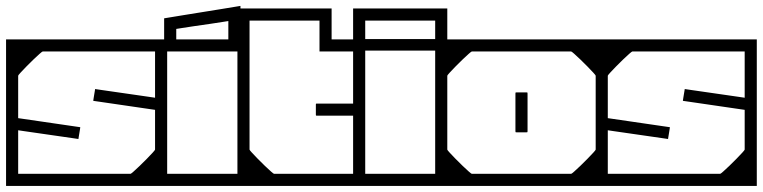

<svg xmlns="http://www.w3.org/2000/svg" viewBox="-40 -614 2519 634"><path d="M512 -279Q512 -256.5 512 -227Q512 -197.5 512 -166.2Q512 -135 512 -105.5Q512 -76 512 -52Q512 -28 512 -14Q512 0 512 0Q512 0 512 0Q512 0 512 0Q512 0 512 0Q512 0 512 0Q512 0 492.2 0Q472.5 0 441.8 0Q411 0 376 0Q341 0 310.2 0Q279.5 0 259.8 0Q240 0 240 0Q240 0 240 0Q240 0 240 0Q240 0 240 0Q240 0 240 0Q240 0 240 0Q240 -10 240 -20.2Q240 -30.5 240 -40Q242.5 -40 256.5 -40Q270.5 -40 290.8 -40Q311 -40 331.8 -40Q352.5 -40 368.8 -40Q385 -40 391 -40Q391 -40 391 -40Q391 -40 391 -40Q391 -40 391 -40Q391 -40 391 -40Q392.5 -40 401 -47.5Q409.5 -55 421.5 -66.5Q433.5 -78 445 -89.8Q456.5 -101.5 464.2 -110Q472 -118.5 472 -120V-279ZM-20 -205Q-20 -228 -20 -257Q-20 -286 -20 -317.5Q-20 -349 -20 -378.5Q-20 -408 -20 -432Q-20 -456 -20 -470Q-20 -484 -20 -484Q-20 -484 -20 -484Q-20 -484 -20 -484Q-20 -484 -20 -484Q-20 -484 -20 -484Q-20 -484 -0.2 -484Q19.5 -484 50.2 -484Q81 -484 116 -484Q151 -484 181.8 -484Q212.5 -484 232.2 -484Q252 -484 252 -484Q252 -484 252 -484Q252 -484 252 -484Q252 -484 252 -484Q252 -484 252 -484Q252 -484 252 -484Q252 -474.5 252 -464.2Q252 -454 252 -444Q249.5 -444 235.5 -444Q221.5 -444 201.2 -444Q181 -444 160.2 -444Q139.5 -444 123.2 -444Q107 -444 101 -444Q101 -444 101 -444Q101 -444 101 -444Q101 -444 101 -444Q101 -444 101 -444Q99.5 -444 91 -436.5Q82.5 -429 70.5 -417.5Q58.5 -406 47 -394.2Q35.5 -382.5 27.8 -374Q20 -365.5 20 -364V-205ZM512 -235H472Q472 -235 472 -256Q472 -277 472 -308.2Q472 -339.5 472 -370.8Q472 -402 472 -423Q472 -444 472 -444Q472 -444 472 -444Q472 -444 472 -444Q472 -444 472 -444Q472 -444 472 -444Q472 -444 472 -444Q472 -444 472 -444Q472 -444 472 -444Q472 -444 472 -444Q472 -444 472 -444Q472 -444 472 -444Q472 -444 472 -444Q472 -444 448.5 -444Q425 -444 390.5 -444Q356 -444 321.5 -444Q287 -444 263.5 -444Q240 -444 240 -444Q240 -454 240 -464.2Q240 -474.5 240 -484Q240 -484 240 -484Q240 -484 240 -484Q240 -484 240 -484Q240 -484 240 -484Q240 -484 240 -484Q240 -484 259.8 -484Q279.5 -484 310.2 -484Q341 -484 376 -484Q411 -484 441.8 -484Q472.5 -484 492.2 -484Q512 -484 512 -484Q512 -484 512 -484Q512 -484 512 -484Q512 -484 512 -484Q512 -484 512 -484Q512 -484 512 -466Q512 -448 512 -419.8Q512 -391.5 512 -359.5Q512 -327.5 512 -299.2Q512 -271 512 -253Q512 -235 512 -235ZM-20 -249H20Q20 -249 20 -228Q20 -207 20 -175.8Q20 -144.5 20 -113.2Q20 -82 20 -61Q20 -40 20 -40Q20 -40 20 -40Q20 -40 20 -40Q20 -40 20 -40Q20 -40 20 -40Q20 -40 20 -40Q20 -40 20 -40Q20 -40 20 -40Q20 -40 20 -40Q20 -40 20 -40Q20 -40 20 -40Q20 -40 20 -40Q20 -40 43.5 -40Q67 -40 101.5 -40Q136 -40 170.5 -40Q205 -40 228.5 -40Q252 -40 252 -40Q252 -30.5 252 -20.2Q252 -10 252 0Q252 0 252 0Q252 0 252 0Q252 0 252 0Q252 0 252 0Q252 0 252 0Q252 0 232.2 0Q212.5 0 181.8 0Q151 0 116 0Q81 0 50.2 0Q19.5 0 -0.2 0Q-20 0 -20 0Q-20 0 -20 0Q-20 0 -20 0Q-20 0 -20 0Q-20 0 -20 0Q-20 0 -20 -18Q-20 -36 -20 -64.2Q-20 -92.5 -20 -124.5Q-20 -156.5 -20 -184.8Q-20 -213 -20 -231Q-20 -249 -20 -249ZM0 -170V-243H19Q19 -243 19 -238.2Q19 -233.5 19 -228.8Q19 -224 19 -224Q19 -224 39.8 -221Q60.5 -218 91.2 -213.5Q122 -209 152.8 -204.5Q183.5 -200 204.2 -197Q225 -194 225 -194Q225 -194 224.8 -191.8Q224.5 -189.5 223.8 -185Q223 -180.5 222 -174Q221 -167.5 220.2 -163.2Q219.5 -159 219.2 -157Q219 -155 219 -155Q219 -155 198.8 -158Q178.5 -161 148.8 -165.2Q119 -169.5 89.2 -173.8Q59.5 -178 39.2 -181Q19 -184 19 -184Q19 -184 19 -180.5Q19 -177 19 -173.5Q19 -170 19 -170ZM493 -305V-232H474Q474 -232 474 -236.8Q474 -241.5 474 -246.2Q474 -251 474 -251Q474 -251 453.2 -254Q432.5 -257 401.8 -261.5Q371 -266 340.2 -270.5Q309.5 -275 288.8 -278Q268 -281 268 -281Q268 -281 268.2 -283.2Q268.5 -285.5 269.2 -290Q270 -294.5 271 -301Q272 -307.5 272.8 -311.8Q273.5 -316 273.8 -318Q274 -320 274 -320Q274 -320 294.2 -317Q314.5 -314 344.2 -309.8Q374 -305.5 403.8 -301.2Q433.5 -297 453.8 -294Q474 -291 474 -291Q474 -291 474 -294.5Q474 -298 474 -301.5Q474 -305 474 -305Z M784 -249Q784 -228.5 784 -204.2Q784 -180 784 -153.8Q784 -127.5 784 -100.8Q784 -74 784 -48.5Q784 -23 784 0Q784 0 768.2 0Q752.5 0 729.2 0Q706 0 682.8 0Q659.5 0 643.8 0Q628 0 628 0Q628 0 628 0Q628 0 628 0Q628 0 628 0Q628 0 628 0Q624.5 -7.5 624.5 -20Q624.5 -32.5 628 -40Q638.5 -40 651.5 -40Q664.5 -40 679.2 -40Q694 -40 710.5 -40Q727 -40 744 -40Q744 -40 744 -40Q744 -40 744 -40Q744 -40 744 -40Q744 -40 744 -40Q744 -40 744 -40Q744 -40 744 -40Q744 -40 744 -40Q744 -40 744 -40Q744 -40 744 -61Q744 -82 744 -113.2Q744 -144.5 744 -175.8Q744 -207 744 -228Q744 -249 744 -249ZM472 -249H512Q512 -249 512 -228Q512 -207 512 -175.8Q512 -144.5 512 -113.2Q512 -82 512 -61Q512 -40 512 -40Q512 -40 512 -40Q512 -40 512 -40Q512 -40 512 -40Q512 -40 512 -40Q512 -40 512 -40Q512 -40 512 -40Q512 -40 512 -40Q512 -40 512 -40Q529.5 -40 545.8 -40Q562 -40 576.8 -40Q591.5 -40 604.5 -40Q617.5 -40 628 -40Q632 -32.5 632 -20Q632 -7.5 628 0Q628 0 628 0Q628 0 628 0Q628 0 628 0Q628 0 628 0Q628 0 612.2 0Q596.5 0 573.2 0Q550 0 526.8 0Q503.5 0 487.8 0Q472 0 472 0Q472 -23 472 -48.5Q472 -74 472 -100.8Q472 -127.5 472 -153.8Q472 -180 472 -204.2Q472 -228.5 472 -249ZM472 -358H512Q512 -330.5 512 -314Q512 -297.5 512 -282.2Q512 -267 512 -243Q512 -243 512 -243Q512 -243 512 -243Q512 -243 512 -243Q512 -243 512 -243Q512 -218 512 -205Q512 -192 512 -183.2Q512 -174.5 512 -162.8Q512 -151 512 -128H472ZM784 -358V-128H744Q744 -151 744 -162.8Q744 -174.5 744 -183.2Q744 -192 744 -205Q744 -218 744 -243Q744 -243 744 -243Q744 -243 744 -243Q744 -243 744 -243Q744 -243 744 -243Q744 -267 744 -282.2Q744 -297.5 744 -314Q744 -330.5 744 -358ZM784 -235H744Q744 -235 744 -256Q744 -277 744 -308.2Q744 -339.5 744 -370.8Q744 -402 744 -423Q744 -444 744 -444Q744 -444 744 -444Q744 -444 744 -444Q744 -444 744 -444Q744 -444 744 -444Q744 -444 744 -444Q744 -444 744 -444Q744 -444 744 -444Q744 -444 744 -444Q727 -444 710.5 -444Q694 -444 679.2 -444Q664.5 -444 651.5 -444Q638.5 -444 628 -444Q624.5 -451.5 624.5 -464Q624.5 -476.5 628 -484Q628 -484 628 -484Q628 -484 628 -484Q628 -484 628 -484Q628 -484 628 -484Q628 -484 643.8 -484Q659.5 -484 682.8 -484Q706 -484 729.2 -484Q752.5 -484 768.2 -484Q784 -484 784 -484Q784 -461 784 -435.5Q784 -410 784 -383.2Q784 -356.5 784 -330.2Q784 -304 784 -279.8Q784 -255.5 784 -235ZM472 -235Q472 -255.5 472 -279.8Q472 -304 472 -330.2Q472 -356.5 472 -383.2Q472 -410 472 -435.5Q472 -461 472 -484Q472 -484 487.8 -484Q503.5 -484 526.8 -484Q550 -484 573.2 -484Q596.5 -484 612.2 -484Q628 -484 628 -484Q628 -484 628 -484Q628 -484 628 -484Q628 -484 628 -484Q628 -484 628 -484Q632 -476.5 632 -464Q632 -451.5 628 -444Q617.5 -444 604.5 -444Q591.5 -444 576.8 -444Q562 -444 545.8 -444Q529.5 -444 512 -444Q512 -444 512 -444Q512 -444 512 -444Q512 -444 512 -444Q512 -444 512 -444Q512 -444 512 -444Q512 -444 512 -444Q512 -444 512 -444Q512 -444 512 -444Q512 -444 512 -423Q512 -402 512 -370.8Q512 -339.5 512 -308.2Q512 -277 512 -256Q512 -235 512 -235ZM502 -464Q502 -466 502 -469.8Q502 -473.5 502 -482.2Q502 -491 502 -508Q502 -525 502 -553.5Q502 -553.5 502 -553.5Q502 -553.5 502 -553.5Q502 -553.5 520.2 -556.5Q538.5 -559.5 567.2 -564.2Q596 -569 628 -574Q660 -579 688.8 -583.8Q717.5 -588.5 735.8 -591.5Q754 -594.5 754 -594.5Q754 -594.5 754 -594.5Q754 -594.5 754 -594.5Q754 -558.5 754 -535.5Q754 -512.5 754 -498.5Q754 -484.5 754 -477Q754 -469.5 754 -464H714Q714 -471 714 -476.8Q714 -482.5 714 -490.2Q714 -498 714 -510.8Q714 -523.5 714 -544.5Q714 -544.5 714 -544.5Q714 -544.5 714 -544.5Q714 -544.5 696.8 -541.8Q679.5 -539 653.8 -535.2Q628 -531.5 602.2 -527.8Q576.5 -524 559.2 -521.2Q542 -518.5 542 -518.5Q542 -518.5 542 -518.5Q542 -518.5 542 -518.5Q542 -503.5 542 -495Q542 -486.5 542 -480Q542 -473.5 542 -464Z M744 -177V-407H784Q784 -384 784 -372.2Q784 -360.5 784 -351.8Q784 -343 784 -330Q784 -317 784 -292Q784 -292 784 -292Q784 -292 784 -292Q784 -292 784 -292Q784 -292 784 -292Q784 -268 784 -252.8Q784 -237.5 784 -221Q784 -204.5 784 -177ZM744 -279H784V-120Q784 -118.5 791.8 -110Q799.5 -101.5 811 -89.8Q822.5 -78 834.5 -66.5Q846.5 -55 855 -47.5Q863.5 -40 865 -40Q865 -40 865 -40Q865 -40 865 -40Q865 -40 865 -40Q871 -40 882 -40Q893 -40 906.2 -40Q919.5 -40 931.5 -40Q943.5 -40 952 -40Q960.5 -40 962 -40Q962 -30.5 962 -20.2Q962 -10 962 0Q962 0 962 0Q962 0 962 0Q962 0 962 0Q962 0 962 0Q962 0 962 0Q962 0 940 0Q918 0 885.5 0Q853 0 820.5 0Q788 0 766 0Q744 0 744 0Q744 0 744 0Q744 0 744 0Q744 -24 744 -47.8Q744 -71.5 744 -94.8Q744 -118 744 -141.2Q744 -164.5 744 -187.5Q744 -210.5 744 -233.5Q744 -256.5 744 -279ZM1166 -279Q1166 -279 1166 -258.8Q1166 -238.5 1166 -206.8Q1166 -175 1166 -139.5Q1166 -104 1166 -72.2Q1166 -40.5 1166 -20.2Q1166 0 1166 0Q1166 0 1166 0Q1166 0 1166 0Q1166 0 1166 0Q1166 0 1144 0Q1122 0 1089.5 0Q1057 0 1024.5 0Q992 0 970 0Q948 0 948 0Q948 0 948 0Q948 0 948 0Q948 0 948 0Q948 0 948 0Q948 0 948 0Q948 -10 948 -20.2Q948 -30.5 948 -40Q948 -40 966 -40Q984 -40 1010.5 -40Q1037 -40 1063.5 -40Q1090 -40 1108 -40Q1126 -40 1126 -40Q1126 -40 1126 -40Q1126 -40 1126 -40Q1126 -40 1126 -40Q1126 -40 1126 -40Q1126 -40 1126 -40Q1126 -40 1126 -40Q1126 -40 1126 -40Q1126 -40 1126 -40Q1126 -40 1126 -40Q1126 -40 1126 -40Q1126 -40 1126 -40Q1126 -40 1126 -64.2Q1126 -88.5 1126 -124Q1126 -159.5 1126 -195Q1126 -230.5 1126 -254.8Q1126 -279 1126 -279ZM1003 -268Q1003 -270 1003.2 -270.8Q1003.5 -271.5 1004.2 -271.8Q1005 -272 1007 -272Q1007 -272 1022.5 -272Q1038 -272 1061 -272Q1084 -272 1107 -272Q1130 -272 1145.5 -272Q1161 -272 1161 -272Q1161 -272 1161 -272Q1161 -272 1161 -272Q1161 -272 1161 -272Q1161 -272 1161 -272Q1161 -272 1161 -272Q1164 -272 1164.5 -271.5Q1165 -271 1165 -268Q1165 -268 1165 -264.8Q1165 -261.5 1165 -256.8Q1165 -252 1165 -247.2Q1165 -242.5 1165 -239.2Q1165 -236 1165 -236Q1165 -233 1164.5 -232.5Q1164 -232 1161 -232Q1161 -232 1161 -232Q1161 -232 1161 -232Q1161 -232 1161 -232Q1161 -232 1161 -232Q1161 -232 1161 -232Q1161 -232 1145.5 -232Q1130 -232 1107 -232Q1084 -232 1061 -232Q1038 -232 1022.5 -232Q1007 -232 1007 -232Q1005 -232 1004.2 -232.2Q1003.5 -232.5 1003.2 -233.2Q1003 -234 1003 -236Q1003 -236 1003 -244Q1003 -252 1003 -260Q1003 -268 1003 -268ZM744 -288V-586Q744 -586 744 -586Q744 -586 744 -586Q744 -586 760.2 -586Q776.5 -586 800.8 -586Q825 -586 849.2 -586Q873.5 -586 889.8 -586Q906 -586 906 -586Q906 -586 906 -586Q906 -586 906 -586Q906 -586 906 -586Q906 -586 906 -586Q906 -586 906 -586Q906 -586 906 -586Q906 -586 906 -586Q906 -586 906 -586Q906 -586 906 -586Q906 -586 906 -586Q906 -586 921 -586Q936 -586 958.2 -586Q980.5 -586 1002.8 -586Q1025 -586 1040 -586Q1055 -586 1055 -586Q1055 -586 1055 -586Q1055 -586 1055 -586V-484Q1056.5 -484 1055.5 -484Q1054.5 -484 1064 -484Q1070.5 -484 1082.2 -484Q1094 -484 1113.2 -484Q1132.5 -484 1162 -484Q1165 -484 1165.5 -483.5Q1166 -483 1166 -479V-277H1126Q1126 -277 1126 -277Q1126 -277 1126 -277Q1126 -277 1126 -277Q1126 -277 1126 -277Q1126 -277 1126 -277Q1126 -277 1126 -293.8Q1126 -310.5 1126 -335.5Q1126 -360.5 1126 -385.5Q1126 -410.5 1126 -427.2Q1126 -444 1126 -444Q1126 -444 1126 -444Q1126 -444 1126 -444Q1126 -444 1126 -444Q1126 -444 1126 -444Q1126 -444 1126 -444Q1098 -444 1077 -444Q1056 -444 1042.2 -444Q1028.5 -444 1021.8 -444Q1015 -444 1015 -444Q1015 -444 1015 -444Q1015 -444 1015 -444Q1015 -444 1015 -444Q1015 -447 1015 -450Q1015 -453 1015 -456V-546Q1015 -546 1015 -546Q1015 -546 1015 -546Q1015 -546 1015 -546Q1015 -546 998.5 -546Q982 -546 960 -546Q938 -546 921.5 -546Q905 -546 905 -546Q905 -546 886.8 -546Q868.5 -546 844.5 -546Q820.5 -546 802.2 -546Q784 -546 784 -546Q784 -546 784 -546Q784 -546 784 -546V-288Z M1437 -249Q1437 -228.5 1437 -204.2Q1437 -180 1437 -153.8Q1437 -127.5 1437 -100.8Q1437 -74 1437 -48.5Q1437 -23 1437 0Q1437 0 1421.2 0Q1405.5 0 1382.2 0Q1359 0 1335.8 0Q1312.5 0 1296.8 0Q1281 0 1281 0Q1281 0 1281 0Q1281 0 1281 0Q1281 0 1281 0Q1281 0 1281 0Q1277.5 -7.5 1277.5 -20Q1277.5 -32.5 1281 -40Q1291.5 -40 1304.5 -40Q1317.5 -40 1332.2 -40Q1347 -40 1363.5 -40Q1380 -40 1397 -40Q1397 -40 1397 -40Q1397 -40 1397 -40Q1397 -40 1397 -40Q1397 -40 1397 -40Q1397 -40 1397 -40Q1397 -40 1397 -40Q1397 -40 1397 -40Q1397 -40 1397 -40Q1397 -40 1397 -61Q1397 -82 1397 -113.2Q1397 -144.5 1397 -175.8Q1397 -207 1397 -228Q1397 -249 1397 -249ZM1126 -249H1166Q1166 -249 1166 -228Q1166 -207 1166 -175.8Q1166 -144.5 1166 -113.2Q1166 -82 1166 -61Q1166 -40 1166 -40Q1166 -40 1166 -40Q1166 -40 1166 -40Q1166 -40 1166 -40Q1166 -40 1166 -40Q1166 -40 1166 -40Q1166 -40 1166 -40Q1166 -40 1166 -40Q1166 -40 1166 -40Q1183.5 -40 1199.8 -40Q1216 -40 1230.8 -40Q1245.5 -40 1258.5 -40Q1271.5 -40 1282 -40Q1286 -32.5 1286 -20Q1286 -7.5 1282 0Q1282 0 1282 0Q1282 0 1282 0Q1282 0 1282 0Q1282 0 1282 0Q1282 0 1266.2 0Q1250.5 0 1227.2 0Q1204 0 1180.8 0Q1157.5 0 1141.8 0Q1126 0 1126 0Q1126 -23 1126 -48.5Q1126 -74 1126 -100.8Q1126 -127.5 1126 -153.8Q1126 -180 1126 -204.2Q1126 -228.5 1126 -249ZM1126 -358H1166Q1166 -330.5 1166 -314Q1166 -297.5 1166 -282.2Q1166 -267 1166 -243Q1166 -243 1166 -243Q1166 -243 1166 -243Q1166 -243 1166 -243Q1166 -243 1166 -243Q1166 -218 1166 -205Q1166 -192 1166 -183.2Q1166 -174.5 1166 -162.8Q1166 -151 1166 -128H1126ZM1437 -358V-128H1397Q1397 -151 1397 -162.8Q1397 -174.5 1397 -183.2Q1397 -192 1397 -205Q1397 -218 1397 -243Q1397 -243 1397 -243Q1397 -243 1397 -243Q1397 -243 1397 -243Q1397 -243 1397 -243Q1397 -267 1397 -282.2Q1397 -297.5 1397 -314Q1397 -330.5 1397 -358ZM1437 -337H1397Q1397 -337 1397 -358Q1397 -379 1397 -410.2Q1397 -441.5 1397 -472.8Q1397 -504 1397 -525Q1397 -546 1397 -546Q1397 -546 1397 -546Q1397 -546 1397 -546Q1397 -546 1397 -546Q1397 -546 1397 -546Q1397 -546 1397 -546Q1397 -546 1397 -546Q1397 -546 1397 -546Q1397 -546 1397 -546Q1380 -546 1363.5 -546Q1347 -546 1332.2 -546Q1317.5 -546 1304.5 -546Q1291.5 -546 1281 -546Q1277.5 -553.5 1277.5 -566Q1277.5 -578.5 1281 -586Q1281 -586 1281 -586Q1281 -586 1281 -586Q1281 -586 1281 -586Q1281 -586 1281 -586Q1281 -586 1296.8 -586Q1312.5 -586 1335.8 -586Q1359 -586 1382.2 -586Q1405.5 -586 1421.2 -586Q1437 -586 1437 -586Q1437 -563 1437 -537.5Q1437 -512 1437 -485.2Q1437 -458.5 1437 -432.2Q1437 -406 1437 -381.8Q1437 -357.5 1437 -337ZM1126 -337Q1126 -357.5 1126 -381.8Q1126 -406 1126 -432.2Q1126 -458.5 1126 -485.2Q1126 -512 1126 -537.5Q1126 -563 1126 -586Q1126 -586 1141.8 -586Q1157.5 -586 1180.8 -586Q1204 -586 1227.2 -586Q1250.5 -586 1266.2 -586Q1282 -586 1282 -586Q1282 -586 1282 -586Q1282 -586 1282 -586Q1282 -586 1282 -586Q1282 -586 1282 -586Q1286 -578.5 1286 -566Q1286 -553.5 1282 -546Q1271.5 -546 1258.5 -546Q1245.5 -546 1230.8 -546Q1216 -546 1199.8 -546Q1183.5 -546 1166 -546Q1166 -546 1166 -546Q1166 -546 1166 -546Q1166 -546 1166 -546Q1166 -546 1166 -546Q1166 -546 1166 -546Q1166 -546 1166 -546Q1166 -546 1166 -546Q1166 -546 1166 -546Q1166 -546 1166 -525Q1166 -504 1166 -472.8Q1166 -441.5 1166 -410.2Q1166 -379 1166 -358Q1166 -337 1166 -337ZM1437 -307H1397Q1397 -322 1397 -337.8Q1397 -353.5 1397 -367Q1397 -380.5 1397 -388.8Q1397 -397 1397 -397Q1397 -397 1397 -397Q1397 -397 1397 -397Q1397 -397 1397 -398.5Q1397 -400 1397 -404.8Q1397 -409.5 1397 -419.8Q1397 -430 1397 -447Q1397 -447 1397 -447Q1397 -447 1397 -447Q1397 -447 1379.8 -447Q1362.5 -447 1339.5 -447Q1316.5 -447 1299.2 -447Q1282 -447 1282 -447Q1282 -447 1282 -452.8Q1282 -458.5 1282 -466Q1282 -473.5 1282 -479.2Q1282 -485 1282 -485Q1289 -485 1297.5 -485Q1306 -485 1318.8 -485Q1331.5 -485 1349.5 -485Q1367.5 -485 1393 -485Q1396.5 -485 1403.5 -485Q1410.5 -485 1417 -485Q1423.5 -485 1426 -485Q1428 -485 1429.8 -485Q1431.5 -485 1433.2 -485Q1435 -485 1437 -485Q1437 -469.5 1437 -445.5Q1437 -421.5 1437 -395Q1437 -368.5 1437 -345Q1437 -321.5 1437 -307ZM1126 -307Q1126 -321.5 1126 -345Q1126 -368.5 1126 -395Q1126 -421.5 1126 -445.5Q1126 -469.5 1126 -485Q1128 -485 1129.8 -485Q1131.5 -485 1133.2 -485Q1135 -485 1137 -485Q1139.5 -485 1146 -485Q1152.5 -485 1159.5 -485Q1166.5 -485 1170 -485Q1187 -485 1200.8 -485Q1214.5 -485 1225.2 -485Q1236 -485 1244.8 -485Q1253.5 -485 1260.2 -485Q1267 -485 1272.2 -485Q1277.5 -485 1282 -485Q1282 -485 1282 -479.2Q1282 -473.5 1282 -466Q1282 -458.5 1282 -452.8Q1282 -447 1282 -447Q1282 -447 1270.2 -447Q1258.5 -447 1241.2 -447Q1224 -447 1206.8 -447Q1189.5 -447 1177.8 -447Q1166 -447 1166 -447Q1166 -447 1166 -447Q1166 -447 1166 -447Q1166 -430 1166 -419.8Q1166 -409.5 1166 -404.8Q1166 -400 1166 -398.5Q1166 -397 1166 -397Q1166 -397 1166 -397Q1166 -397 1166 -397Q1166 -397 1166 -388.8Q1166 -380.5 1166 -367Q1166 -353.5 1166 -337.8Q1166 -322 1166 -307Z M1967 -128H1927Q1927 -155.5 1927 -172Q1927 -188.5 1927 -203.8Q1927 -219 1927 -243Q1927 -243 1927 -243Q1927 -243 1927 -243Q1927 -243 1927 -243Q1927 -243 1927 -243Q1927 -268 1927 -281Q1927 -294 1927 -302.8Q1927 -311.5 1927 -323.2Q1927 -335 1927 -358H1967ZM1967 -279Q1967 -279 1967 -258.8Q1967 -238.5 1967 -206.8Q1967 -175 1967 -139.5Q1967 -104 1967 -72.2Q1967 -40.5 1967 -20.2Q1967 0 1967 0Q1967 0 1967 0Q1967 0 1967 0Q1967 0 1967 0Q1967 0 1967 0Q1967 0 1946.8 0Q1926.5 0 1894.5 0Q1862.5 0 1826.2 0Q1790 0 1756.8 0Q1723.5 0 1701 0Q1678.5 0 1675 0Q1675 0 1675 0Q1675 0 1675 0Q1675 0 1675 0Q1675 0 1675 0Q1675 0 1675 0Q1675 -10 1675 -20.2Q1675 -30.5 1675 -40Q1675 -40 1692.2 -40Q1709.5 -40 1735 -40Q1760.5 -40 1786 -40Q1811.5 -40 1828.8 -40Q1846 -40 1846 -40Q1846 -40 1846 -40Q1846 -40 1846 -40Q1846 -40 1846 -40Q1847.5 -40 1856 -47.5Q1864.5 -55 1876.5 -66.5Q1888.5 -78 1900 -89.8Q1911.5 -101.5 1919.2 -110Q1927 -118.5 1927 -120V-279ZM1967 -205H1927V-364Q1927 -365.5 1919.2 -374Q1911.5 -382.5 1900 -394.2Q1888.5 -406 1876.5 -417.5Q1864.5 -429 1856 -436.5Q1847.5 -444 1846 -444Q1846 -444 1846 -444Q1846 -444 1846 -444Q1846 -444 1846 -444Q1846 -444 1828.8 -444Q1811.5 -444 1786 -444Q1760.5 -444 1735 -444Q1709.5 -444 1692.2 -444Q1675 -444 1675 -444Q1675 -454 1675 -464.2Q1675 -474.5 1675 -484Q1675 -484 1675 -484Q1675 -484 1675 -484Q1675 -484 1675 -484Q1675 -484 1675 -484Q1675 -484 1675 -484Q1678.5 -484 1701 -484Q1723.5 -484 1756.8 -484Q1790 -484 1826.2 -484Q1862.5 -484 1894.5 -484Q1926.5 -484 1946.8 -484Q1967 -484 1967 -484Q1967 -484 1967 -484Q1967 -484 1967 -484Q1967 -484 1967 -484Q1967 -484 1967 -484Q1967 -484 1967 -463.8Q1967 -443.5 1967 -411.8Q1967 -380 1967 -344.5Q1967 -309 1967 -277.2Q1967 -245.5 1967 -225.2Q1967 -205 1967 -205ZM1662 -181Q1662 -181 1662 -199.8Q1662 -218.5 1662 -243Q1662 -267.5 1662 -286.2Q1662 -305 1662 -305Q1662 -305 1662 -305Q1662 -305 1662 -305Q1662 -308 1662.5 -308.5Q1663 -309 1666 -309Q1671.5 -309 1676.8 -309Q1682 -309 1687.2 -309Q1692.5 -309 1698 -309Q1701 -309 1701.5 -308.5Q1702 -308 1702 -305Q1702 -305 1702 -305Q1702 -305 1702 -305Q1702 -305 1702 -286.2Q1702 -267.5 1702 -243Q1702 -218.5 1702 -199.8Q1702 -181 1702 -181Q1702 -181 1702 -181Q1702 -181 1702 -181Q1702 -181 1702 -181Q1702 -181 1702 -181Q1702 -181 1702 -181Q1702 -181 1702 -181Q1702 -181 1702 -181Q1702 -178 1701.5 -177.5Q1701 -177 1698 -177Q1690 -177 1682.2 -177Q1674.5 -177 1666 -177Q1663 -177 1662.5 -177.5Q1662 -178 1662 -181Q1662 -181 1662 -181Q1662 -181 1662 -181Q1662 -181 1662 -181Q1662 -181 1662 -181Q1662 -181 1662 -181Q1662 -181 1662 -181Q1662 -181 1662 -181ZM1397 -128V-358H1437Q1437 -335 1437 -323.2Q1437 -311.5 1437 -302.8Q1437 -294 1437 -281Q1437 -268 1437 -243Q1437 -243 1437 -243Q1437 -243 1437 -243Q1437 -243 1437 -243Q1437 -243 1437 -243Q1437 -219 1437 -203.8Q1437 -188.5 1437 -172Q1437 -155.5 1437 -128ZM1397 -279H1437V-120Q1437 -118.5 1444.8 -110Q1452.5 -101.5 1464 -89.8Q1475.5 -78 1487.5 -66.5Q1499.5 -55 1508 -47.5Q1516.5 -40 1518 -40Q1518 -40 1518 -40Q1518 -40 1518 -40Q1518 -40 1518 -40Q1518 -40 1535.2 -40Q1552.5 -40 1578 -40Q1603.5 -40 1629 -40Q1654.5 -40 1671.8 -40Q1689 -40 1689 -40Q1689 -30.5 1689 -20.2Q1689 -10 1689 0Q1689 0 1689 0Q1689 0 1689 0Q1689 0 1689 0Q1689 0 1689 0Q1689 0 1689 0Q1685.5 0 1663 0Q1640.5 0 1607.2 0Q1574 0 1537.8 0Q1501.5 0 1469.5 0Q1437.5 0 1417.2 0Q1397 0 1397 0Q1397 0 1397 0Q1397 0 1397 0Q1397 0 1397 0Q1397 0 1397 0Q1397 0 1397 -20.2Q1397 -40.5 1397 -72.2Q1397 -104 1397 -139.5Q1397 -175 1397 -206.8Q1397 -238.5 1397 -258.8Q1397 -279 1397 -279ZM1397 -205Q1397 -205 1397 -225.2Q1397 -245.5 1397 -277.2Q1397 -309 1397 -344.5Q1397 -380 1397 -411.8Q1397 -443.5 1397 -463.8Q1397 -484 1397 -484Q1397 -484 1397 -484Q1397 -484 1397 -484Q1397 -484 1397 -484Q1397 -484 1397 -484Q1397 -484 1417.2 -484Q1437.5 -484 1469.5 -484Q1501.5 -484 1537.8 -484Q1574 -484 1607.2 -484Q1640.5 -484 1663 -484Q1685.5 -484 1689 -484Q1689 -484 1689 -484Q1689 -484 1689 -484Q1689 -484 1689 -484Q1689 -484 1689 -484Q1689 -484 1689 -484Q1689 -474.5 1689 -464.2Q1689 -454 1689 -444Q1689 -444 1671.8 -444Q1654.5 -444 1629 -444Q1603.5 -444 1578 -444Q1552.5 -444 1535.2 -444Q1518 -444 1518 -444Q1518 -444 1518 -444Q1518 -444 1518 -444Q1518 -444 1518 -444Q1516.5 -444 1508 -436.5Q1499.5 -429 1487.5 -417.5Q1475.5 -406 1464 -394.2Q1452.5 -382.5 1444.8 -374Q1437 -365.5 1437 -364V-205Z M2459 -279Q2459 -256.5 2459 -227Q2459 -197.5 2459 -166.2Q2459 -135 2459 -105.5Q2459 -76 2459 -52Q2459 -28 2459 -14Q2459 0 2459 0Q2459 0 2459 0Q2459 0 2459 0Q2459 0 2459 0Q2459 0 2459 0Q2459 0 2439.2 0Q2419.5 0 2388.8 0Q2358 0 2323 0Q2288 0 2257.2 0Q2226.5 0 2206.8 0Q2187 0 2187 0Q2187 0 2187 0Q2187 0 2187 0Q2187 0 2187 0Q2187 0 2187 0Q2187 0 2187 0Q2187 -10 2187 -20.2Q2187 -30.5 2187 -40Q2189.5 -40 2203.5 -40Q2217.5 -40 2237.8 -40Q2258 -40 2278.8 -40Q2299.5 -40 2315.8 -40Q2332 -40 2338 -40Q2338 -40 2338 -40Q2338 -40 2338 -40Q2338 -40 2338 -40Q2338 -40 2338 -40Q2339.5 -40 2348 -47.5Q2356.5 -55 2368.5 -66.5Q2380.5 -78 2392 -89.8Q2403.5 -101.5 2411.2 -110Q2419 -118.5 2419 -120V-279ZM1927 -205Q1927 -228 1927 -257Q1927 -286 1927 -317.5Q1927 -349 1927 -378.5Q1927 -408 1927 -432Q1927 -456 1927 -470Q1927 -484 1927 -484Q1927 -484 1927 -484Q1927 -484 1927 -484Q1927 -484 1927 -484Q1927 -484 1927 -484Q1927 -484 1946.8 -484Q1966.5 -484 1997.2 -484Q2028 -484 2063 -484Q2098 -484 2128.8 -484Q2159.5 -484 2179.2 -484Q2199 -484 2199 -484Q2199 -484 2199 -484Q2199 -484 2199 -484Q2199 -484 2199 -484Q2199 -484 2199 -484Q2199 -484 2199 -484Q2199 -474.5 2199 -464.2Q2199 -454 2199 -444Q2196.5 -444 2182.5 -444Q2168.5 -444 2148.2 -444Q2128 -444 2107.2 -444Q2086.5 -444 2070.2 -444Q2054 -444 2048 -444Q2048 -444 2048 -444Q2048 -444 2048 -444Q2048 -444 2048 -444Q2048 -444 2048 -444Q2046.5 -444 2038 -436.5Q2029.5 -429 2017.5 -417.5Q2005.5 -406 1994 -394.2Q1982.5 -382.5 1974.8 -374Q1967 -365.5 1967 -364V-205ZM2459 -235H2419Q2419 -235 2419 -256Q2419 -277 2419 -308.2Q2419 -339.5 2419 -370.8Q2419 -402 2419 -423Q2419 -444 2419 -444Q2419 -444 2419 -444Q2419 -444 2419 -444Q2419 -444 2419 -444Q2419 -444 2419 -444Q2419 -444 2419 -444Q2419 -444 2419 -444Q2419 -444 2419 -444Q2419 -444 2419 -444Q2419 -444 2419 -444Q2419 -444 2419 -444Q2419 -444 2419 -444Q2419 -444 2395.5 -444Q2372 -444 2337.5 -444Q2303 -444 2268.5 -444Q2234 -444 2210.5 -444Q2187 -444 2187 -444Q2187 -454 2187 -464.2Q2187 -474.5 2187 -484Q2187 -484 2187 -484Q2187 -484 2187 -484Q2187 -484 2187 -484Q2187 -484 2187 -484Q2187 -484 2187 -484Q2187 -484 2206.8 -484Q2226.5 -484 2257.2 -484Q2288 -484 2323 -484Q2358 -484 2388.8 -484Q2419.5 -484 2439.2 -484Q2459 -484 2459 -484Q2459 -484 2459 -484Q2459 -484 2459 -484Q2459 -484 2459 -484Q2459 -484 2459 -484Q2459 -484 2459 -466Q2459 -448 2459 -419.8Q2459 -391.5 2459 -359.5Q2459 -327.5 2459 -299.2Q2459 -271 2459 -253Q2459 -235 2459 -235ZM1927 -249H1967Q1967 -249 1967 -228Q1967 -207 1967 -175.8Q1967 -144.5 1967 -113.2Q1967 -82 1967 -61Q1967 -40 1967 -40Q1967 -40 1967 -40Q1967 -40 1967 -40Q1967 -40 1967 -40Q1967 -40 1967 -40Q1967 -40 1967 -40Q1967 -40 1967 -40Q1967 -40 1967 -40Q1967 -40 1967 -40Q1967 -40 1967 -40Q1967 -40 1967 -40Q1967 -40 1967 -40Q1967 -40 1990.5 -40Q2014 -40 2048.5 -40Q2083 -40 2117.5 -40Q2152 -40 2175.5 -40Q2199 -40 2199 -40Q2199 -30.5 2199 -20.2Q2199 -10 2199 0Q2199 0 2199 0Q2199 0 2199 0Q2199 0 2199 0Q2199 0 2199 0Q2199 0 2199 0Q2199 0 2179.2 0Q2159.5 0 2128.8 0Q2098 0 2063 0Q2028 0 1997.2 0Q1966.5 0 1946.8 0Q1927 0 1927 0Q1927 0 1927 0Q1927 0 1927 0Q1927 0 1927 0Q1927 0 1927 0Q1927 0 1927 -18Q1927 -36 1927 -64.2Q1927 -92.5 1927 -124.5Q1927 -156.5 1927 -184.8Q1927 -213 1927 -231Q1927 -249 1927 -249ZM1947 -170V-243H1966Q1966 -243 1966 -238.2Q1966 -233.5 1966 -228.8Q1966 -224 1966 -224Q1966 -224 1986.8 -221Q2007.5 -218 2038.2 -213.5Q2069 -209 2099.8 -204.5Q2130.5 -200 2151.2 -197Q2172 -194 2172 -194Q2172 -194 2171.8 -191.8Q2171.5 -189.5 2170.8 -185Q2170 -180.5 2169 -174Q2168 -167.5 2167.2 -163.2Q2166.5 -159 2166.2 -157Q2166 -155 2166 -155Q2166 -155 2145.8 -158Q2125.5 -161 2095.8 -165.2Q2066 -169.5 2036.2 -173.8Q2006.5 -178 1986.2 -181Q1966 -184 1966 -184Q1966 -184 1966 -180.5Q1966 -177 1966 -173.5Q1966 -170 1966 -170ZM2440 -305V-232H2421Q2421 -232 2421 -236.8Q2421 -241.5 2421 -246.2Q2421 -251 2421 -251Q2421 -251 2400.2 -254Q2379.5 -257 2348.8 -261.5Q2318 -266 2287.2 -270.5Q2256.5 -275 2235.8 -278Q2215 -281 2215 -281Q2215 -281 2215.2 -283.2Q2215.5 -285.5 2216.2 -290Q2217 -294.5 2218 -301Q2219 -307.5 2219.8 -311.8Q2220.5 -316 2220.8 -318Q2221 -320 2221 -320Q2221 -320 2241.2 -317Q2261.5 -314 2291.2 -309.8Q2321 -305.5 2350.8 -301.2Q2380.5 -297 2400.8 -294Q2421 -291 2421 -291Q2421 -291 2421 -294.5Q2421 -298 2421 -301.5Q2421 -305 2421 -305Z"/></svg>

Font: Honk
Style: Regular
Weight: 400
Designer: Noopur Datye & Yesha Goshar
Foundry: Ek Type
Version: Version 1.000